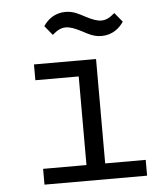

<svg xmlns="http://www.w3.org/2000/svg" viewBox="-52 -774 705 821"><g transform="rotate(-5 300.0 -364.0)"><path d="M105.8 0H546.2V-67.8H372.2V-516H105.8V-448.2H291.9V-67.8H105.8ZM164.1 -675.1 197.1 -634.9C217 -652 233 -661.9 255 -661.9C272 -661.9 293 -654.8 324.9 -638.1C345.9 -627.1 370 -611.9 404.8 -611.9C451 -611.9 481.9 -638.1 500 -665.1L467 -704.9C447.1 -687.9 431.1 -677.9 409.1 -677.9C392 -677.9 371.1 -685 339.1 -702.1C317.8 -713.1 294 -728 258.9 -728C213.1 -728 181.8 -702.1 164.1 -675.1Z"/></g></svg>

Font: Margiela Mono
Style: Regular
Weight: 400
Designer: Mike Abbink, Paul van der Laan, Pieter van Rosmalen
Foundry: Bold Monday
Version: Version 2.003 2021